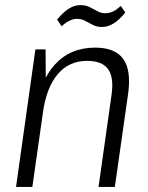

<svg xmlns="http://www.w3.org/2000/svg" viewBox="-20 -734 583 754"><path d="M418 -361Q428 -430 404.5 -462.5Q381 -495 322 -495Q251 -495 206.5 -442.5Q162 -390 148 -289L107 -224L116 -285Q135 -414 195.5 -480.5Q256 -547 354 -547Q432 -547 464 -502.5Q496 -458 483 -365L431 0H367ZM119 -540H159L160 -372L107 0H43ZM204 -657Q227 -685 249.5 -699.5Q272 -714 295 -714Q316 -714 331.5 -706.5Q347 -699 362 -690.5Q377 -682 393 -682Q409 -682 424 -689Q439 -696 454 -711L472 -685Q450 -657 427 -642.5Q404 -628 381 -628Q361 -628 345 -636Q329 -644 314.5 -652Q300 -660 283 -660Q268 -660 253.5 -653Q239 -646 222 -631Z"/></svg>

Font: Pathway Extreme SemiCondensed ExtraLight
Style: Italic
Weight: 250
Width: 4
Italic angle: -8°
Version: Version 1.001;gftools[0.9.26]